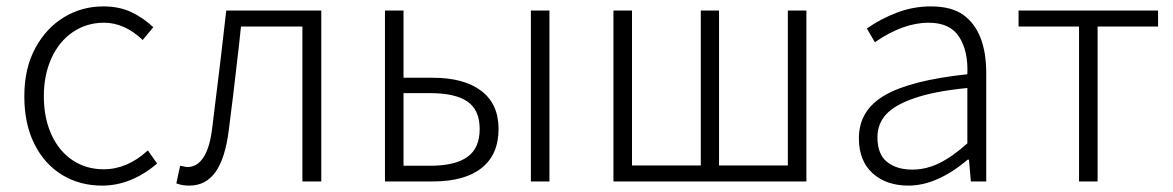

<svg xmlns="http://www.w3.org/2000/svg" viewBox="-20 -567 3667 600"><path d="M56 -266Q56 -354 91 -418Q125 -480 180.5 -513.5Q236 -547 303 -547Q352 -547 389.5 -529.5Q427 -512 459 -482L426 -442Q369 -496 305 -496Q251 -496 208 -467Q165 -438 141 -385.5Q117 -333 117 -266Q117 -199 140.5 -147Q164 -95 206.5 -66.5Q249 -38 304 -38Q378 -38 442 -97L471 -56Q390 13 299 13Q229 13 174 -20.5Q119 -54 87.5 -117Q56 -180 56 -266Z M531 6 543 -49 554 -47Q560 -45 566 -45Q597 -45 617 -77Q637 -109 644 -174Q674 -414 687 -534H984V0H925V-484H733L727 -427Q707 -251 695 -161Q684 -72 653.5 -29.5Q623 13 572 13Q548 13 531 6Z M1183 -534H1241V-324H1333Q1430 -324 1484 -283Q1538 -242 1538 -164Q1538 -84 1485 -42Q1432 0 1333 0H1183ZM1479 -164Q1479 -223 1441 -249.5Q1403 -276 1323 -276H1241V-49H1323Q1402 -49 1440.5 -76.5Q1479 -104 1479 -164ZM1639 -534H1697V0H1639Z M1897 -534H1955V-50H2170V-534H2227V-50H2442V-534H2500V0H1897Z M2664 -135Q2664 -222 2744.5 -269Q2825 -316 3003 -335Q3006 -407 2977.5 -451.5Q2949 -496 2882 -496Q2802 -496 2714 -435L2689 -478Q2730 -507 2781.5 -527Q2833 -547 2889 -547Q2954 -547 2991 -520Q3062 -468 3062 -338V0H3014L3008 -68H3004Q2908 13 2819 13Q2749 13 2706.5 -26Q2664 -65 2664 -135ZM3003 -119V-292Q2900 -282 2837 -260Q2776 -239 2749 -209.5Q2722 -180 2722 -138Q2722 -85 2752 -61Q2782 -37 2831 -37Q2874 -37 2915 -57Q2956 -77 3003 -119Z M3352 -484H3163V-534H3599V-484H3410V0H3352Z"/></svg>

Font: Merged Yaku Han JP Light
Style: Regular
Weight: 300
Designer: Ryoko NISHIZUKA 西塚涼子 (kana, bopomofo & ideographs); Paul D. Hunt (Latin, Greek & Cyrillic); Sandoll Communications 산돌커뮤니
Foundry: Adobe
Version: Version 2.004